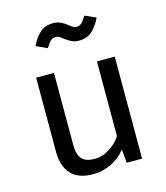

<svg xmlns="http://www.w3.org/2000/svg" viewBox="-115 -857 830 958"><g transform="rotate(-15 300.0 -378.0)"><path d="M189 -527V-155Q189 -104 209.5 -82Q230 -60 274 -60Q316 -60 353 -84Q390 -108 411 -141V-527H503V0H424L417 -70Q386 -30 341 -9Q296 12 249 12Q172 12 134.5 -29Q97 -70 97 -144V-527ZM353 -650Q331 -650 315.5 -657.5Q300 -665 288 -674Q276 -683 265.5 -690.5Q255 -698 243 -698Q226 -698 215 -686.5Q204 -675 192 -654L135 -680Q150 -715 177.5 -741.5Q205 -768 248 -768Q270 -768 286 -760.5Q302 -753 314 -744L336 -727Q346 -720 358 -720Q375 -720 386 -731.5Q397 -743 409 -764L466 -739Q451 -704 423.5 -677Q396 -650 353 -650Z"/></g></svg>

Font: Wlorlttqgufhjawjgtejqphaquk
Style: Regular
Weight: 400
Monospace: yes
Designer: Carrois Corporate & Edenspiekermann
Foundry: Carrois Corporate GbR & Edenspiekermann AG
Version: Version 2.001